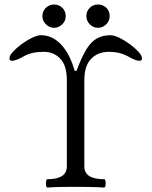

<svg xmlns="http://www.w3.org/2000/svg" viewBox="-20 -833 676 856"><path d="M191 3Q187 3 185.5 -6Q184 -15 185.5 -24.5Q187 -34 191 -34Q278 -34 278 -91V-476Q278 -540 249 -571Q220 -602 175 -602Q121 -602 86 -582Q69 -572 55.5 -567Q42 -562 34 -562Q22 -562 22 -573Q22 -585 37.5 -602Q53 -619 76 -636Q99 -653 123 -664.5Q147 -676 163 -676Q213 -676 252 -635Q291 -594 313 -517H321Q343 -576 363.5 -610.5Q384 -645 410 -660.5Q436 -676 472 -676Q489 -676 512.5 -664.5Q536 -653 559 -636Q582 -619 597.5 -602Q613 -585 613 -573Q613 -562 602 -562Q593 -562 580 -567Q567 -572 550 -582Q513 -602 466 -602Q417 -602 386.5 -571Q356 -540 356 -476V-91Q356 -34 444 -34Q449 -34 450.5 -24.5Q452 -15 450.5 -6Q449 3 444 3Q411 1 378 0.5Q345 0 312 0Q282 0 251.5 0.5Q221 1 191 3ZM417 -709Q396 -709 380.5 -724.5Q365 -740 365 -761Q365 -783 380 -798Q395 -813 417 -813Q439 -813 454 -798.5Q469 -784 469 -761Q469 -739 453 -724Q437 -709 417 -709ZM221 -709Q201 -709 185 -724.5Q169 -740 169 -761Q169 -783 184.5 -798Q200 -813 221 -813Q243 -813 258 -798Q273 -783 273 -761Q273 -739 257 -724Q241 -709 221 -709Z"/></svg>

Font: Junicode VF
Style: Regular
Weight: 400
Designer: Peter S. Baker
Version: Version 2.213